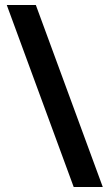

<svg xmlns="http://www.w3.org/2000/svg" viewBox="-20 -740 437 766"><path d="M123 -720 390 6H274L7 -720Z"/></svg>

Font: Noto Sans Hebrew Thin SemiBold
Style: Regular
Weight: 600
Version: Version 3.001